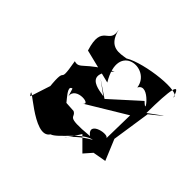

<svg xmlns="http://www.w3.org/2000/svg" viewBox="-146 -683 878 878"><g transform="rotate(45 293.0 -244.0)"><path d="M533 -64 491 -165 519 -352C565 -389 624 -436 511 -352C512 -506 524 -570 548 -489C562 -533 344 -509 270 -464C233 -459 174 -440 152 -532C172 -449 77 -502 120 -365L286 -324C183 -495 385 -514 399 -405C431 -466 528 -325 466 -385L330 -262L250 -316L324 -262C347 -275 153 -256 274 -383C145 -317 154 -275 112 -288C140 -132 93 -283 118 -85C126 -184 127 -168 81 -30C26 -103 222 103 270 27C306 16 369 -84 425 -92C322 -37 288 60 372 -77L435 -14C521 -112 519 -106 432 -46ZM205 -153C194 -215 322 -200 269 -173L466 -292L463 -138C469 -166 342 -142 403 -95C251 -81 302 -106 269 -123L203 -127C272 -86 148 -185 193 -192Z"/></g></svg>

Font: Asimov Silicon
Style: Regular
Weight: 400
Designer: Google
Version: Version 2.000980; 2014